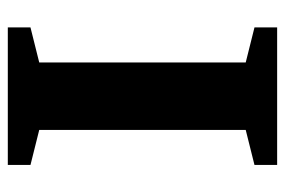

<svg xmlns="http://www.w3.org/2000/svg" viewBox="-142 -606 747 504"><g transform="rotate(-90 232.0 -353.5)"><path d="M412.5 -59.5V0H51.5V-59.5L143.5 -82.5V-624.5L51.5 -647.5V-707H412.5V-647.5L320.5 -624.5V-82.5Z"/></g></svg>

Font: Newsreader Caption SemiBold
Style: Regular
Weight: 600
Designer: Hugues Gentile
Foundry: Production Type
Version: Version 1.001